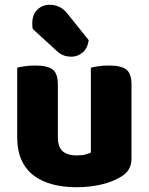

<svg xmlns="http://www.w3.org/2000/svg" viewBox="-20 -767 622 803"><path d="M52 -484Q63 -487 83.5 -490Q104 -493 128 -493Q178 -493 200 -476.5Q222 -460 222 -413V-193Q222 -152 242 -134.5Q262 -117 300 -117Q323 -117 337.5 -121Q352 -125 360 -129V-484Q371 -487 391.5 -490Q412 -493 436 -493Q486 -493 508 -476.5Q530 -460 530 -413V-104Q530 -54 488 -29Q453 -7 404.5 4.5Q356 16 299 16Q245 16 199.5 4Q154 -8 121 -33Q88 -58 70 -97.5Q52 -137 52 -193ZM117 -646Q116 -650 115.5 -657.5Q115 -665 115 -669Q115 -706 136 -726.5Q157 -747 188 -747Q208 -747 226.5 -739Q245 -731 262 -710L351 -599Q346 -564 325 -547Q304 -530 280 -530Q259 -530 244.5 -536Q230 -542 215 -556Z"/></svg>

Font: Baloo 2 Latin ExtraBold
Style: Regular
Weight: 400
Designer: Sarang Kulkarni and Ek Type
Foundry: Ek Type
Version: Version 1.001